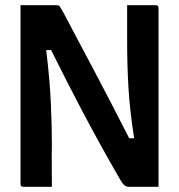

<svg xmlns="http://www.w3.org/2000/svg" viewBox="-20 -720 690 740"><path d="M180 0H70Q59 0 59 -11V-700H198Q206 -700 209.5 -696Q213 -692 224 -672Q282 -563 348.5 -437Q415 -311 478 -187H497Q480 -296 475 -383.5Q470 -471 470 -559V-700H580Q591 -700 591 -689V0H475Q469 0 462 -4Q455 -8 443 -28Q364 -165 301 -284.5Q238 -404 177 -527H158Q172 -413 176 -321.5Q180 -230 180 -162Q179 -124 179.5 -82.5Q180 -41 180 0Z"/></svg>

Font: Recursive Sn Lnr St SmB
Style: Regular
Weight: 600
Version: Version 1.079;hotconv 1.0.112;makeotfexe 2.5.65598; ttfautoh